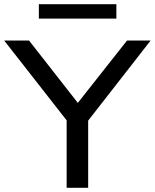

<svg xmlns="http://www.w3.org/2000/svg" viewBox="-31 -899 741 919"><path d="M288 0V-362L309 -296L-11 -705H108L349 -397H334L577 -705H690L371 -296L391 -362V0ZM155 -810V-879H526V-810Z"/></svg>

Font: Nunito Sans 10pt SemiExpanded Medium
Style: Regular
Weight: 500
Width: 6
Designer: Vernon Adams
Foundry: Vernon Adams
Version: Version 3.101;gftools[0.9.27]